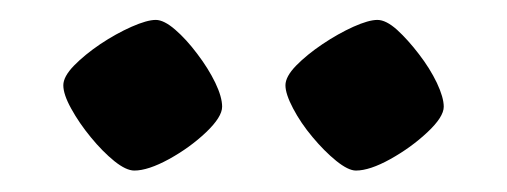

<svg xmlns="http://www.w3.org/2000/svg" viewBox="-20 -738 496 188"><path d="M328.5 -571Q321 -571 309.2 -580.5Q297.5 -590 286 -603.8Q274.5 -617.5 267 -631.8Q259.5 -646 259.5 -654.5Q259.5 -663 270 -673.8Q280.5 -684.5 295.8 -694.8Q311 -705 326 -711.8Q341 -718.5 349.5 -718.5Q358 -718.5 368.8 -708.8Q379.5 -699 390.2 -685Q401 -671 407.8 -656.8Q414.5 -642.5 414.5 -633.5Q414.5 -623.5 398.5 -608.5Q382.5 -593.5 362.2 -582.2Q342 -571 328.5 -571ZM111.5 -571Q103.5 -571 92 -580.2Q80.5 -589.5 69 -603.5Q57.5 -617.5 49.8 -631.5Q42 -645.5 42 -654.5Q42 -663 52.5 -673.8Q63 -684.5 78.2 -694.8Q93.5 -705 108.8 -711.8Q124 -718.5 132.5 -718.5Q140.5 -718.5 151.5 -709Q162.5 -699.5 173.2 -685.2Q184 -671 190.8 -657Q197.5 -643 197.5 -633.5Q197.5 -623.5 181.8 -608.5Q166 -593.5 145.5 -582.2Q125 -571 111.5 -571Z"/></svg>

Font: Texturina Medium
Style: Regular
Weight: 500
Designer: Guillermo Torres Carreño
Foundry: Omnibus-Type
Version: Version 1.003